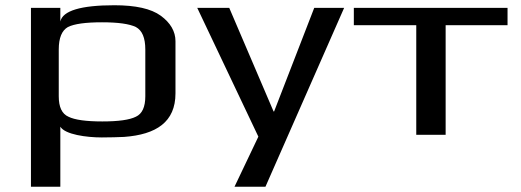

<svg xmlns="http://www.w3.org/2000/svg" viewBox="-20 -514 1985 732"><path d="M368 10C401 10 429 9 453 8C576 -1 649 -49 649 -158V-357C649 -394 630 -427 593 -454C556 -481 497 -494 416 -494C288 -494 219 -473 210 -432V-484H98V198H210V-31C228 -1 310 10 368 10ZM534 -147C534 -106 522 -80 498 -69C474 -57 432 -51 370 -51C308 -51 265 -57 241 -69C216 -80 204 -106 204 -147V-325C204 -370 216 -398 239 -411C263 -423 306 -429 369 -429C430 -429 473 -423 498 -411C522 -398 534 -370 534 -325Z M1292 -484H1178L1025 -89H1023L854 -484H732L965 7L874 198H992Z M1915 -418V-484H1329V-418H1567V0H1679V-418Z"/></svg>

Font: Gamestation Extended
Style: Regular
Weight: 400
Width: 7
Designer: Jonas Hecksher
Foundry: Jonas Hecksher, Playtypeª, e-types AS
Version: Version 1.003